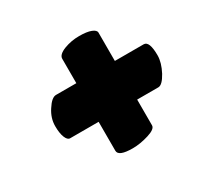

<svg xmlns="http://www.w3.org/2000/svg" viewBox="-113 -659 789 763"><g transform="rotate(-30 281.5 -277.5)"><path d="M293 -30.8Q228 -30.8 228 -57.1V-189.9H97.2Q85.4 -189.9 77.6 -209.2Q69.8 -228.5 69.8 -261.2Q69.8 -297.9 91.8 -331.1Q114.7 -367.2 134.8 -367.2H228V-479Q228 -498 261.2 -511.2Q294.4 -523.9 331.1 -523.9Q366.2 -523.9 385.5 -516.4Q404.8 -508.8 404.8 -497.1V-367.2H537.1Q563 -367.2 563 -301.8Q563 -269 542 -229Q520.5 -189.9 502 -189.9H404.8V-71.8Q404.8 -54.7 367.2 -43Q328.1 -30.8 293 -30.8Z"/></g></svg>

Font: GGS TheRock Black
Style: Regular
Weight: 900
Designer: Rodrigo Fuenzalida (2012); Goodgame Studios (2014)
Foundry: Rodrigo Fuenzalida,2012;  GGS,2014
Version: Version 1.002 | FøM Mod